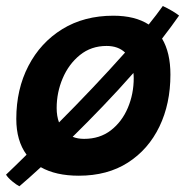

<svg xmlns="http://www.w3.org/2000/svg" viewBox="-28 -586 634 654"><path d="M240.5 12.5Q162 12.5 111 -16.5Q90 2.5 71.8 19Q53.5 35.5 38 48.5Q28 43.5 13.8 31.8Q-0.5 20 -7.5 9Q8 -6 25.8 -23Q43.5 -40 62.5 -59Q27.5 -106.5 27.5 -181Q27.5 -282 68.8 -361.5Q110 -441 184.2 -486.8Q258.5 -532.5 358 -532.5Q432 -532.5 478.5 -502.5Q506 -536.5 526.5 -565.5Q542 -558.5 558 -549Q574 -539.5 582 -533Q555.5 -495 524 -454.5Q552.5 -407 552.5 -332Q552.5 -232.5 515 -154.8Q477.5 -77 407.8 -32.2Q338 12.5 240.5 12.5ZM165 -218Q165 -190.5 173 -169Q229.5 -225.5 287.5 -286.8Q345.5 -348 398 -407Q374.5 -429.5 335 -429.5Q282.5 -429.5 244.2 -398.5Q206 -367.5 185.5 -319.2Q165 -271 165 -218ZM258.5 -113Q312 -113 349.8 -142.2Q387.5 -171.5 407.5 -218.8Q427.5 -266 427.5 -320Q427.5 -329 426.5 -337.5Q375.5 -279.5 322.2 -224Q269 -168.5 219.5 -120Q236.5 -113 258.5 -113Z"/></svg>

Font: Grandstander SemiBold
Style: Italic
Weight: 600
Italic angle: -15°
Designer: Tyler Finck
Foundry: Etcetera Type Co
Version: Version 1.200; ttfautohint (v1.8.3)